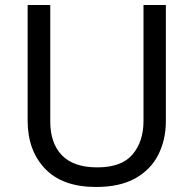

<svg xmlns="http://www.w3.org/2000/svg" viewBox="-20 -734 771 764"><path d="M640 -252Q640 -178 610 -118.5Q580 -59 518.5 -24.5Q457 10 362 10Q229 10 159.5 -62.5Q90 -135 90 -254V-714H180V-251Q180 -164 226.5 -116Q273 -68 367 -68Q464 -68 507.5 -119.5Q551 -171 551 -252V-714H640Z"/></svg>

Font: Noto Sans Warang Citi
Style: Regular
Weight: 400
Designer: Mangu Purty
Foundry: Mangu Purty
Version: Version 3.002; ttfautohint (v1.8.4.7-5d5b)